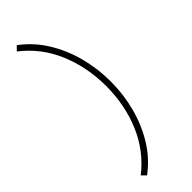

<svg xmlns="http://www.w3.org/2000/svg" viewBox="-275 -736 861 861"><g transform="rotate(-45 156.0 -305.0)"><path d="M66 108 46 88Q133 20 176.5 -82.5Q220 -185 220 -305Q220 -425 176.5 -528Q133 -631 46 -698L66 -718Q127 -673 167.5 -607.5Q208 -542 228.5 -464.5Q249 -387 249 -305Q249 -223 228.5 -145.5Q208 -68 167.5 -2.5Q127 63 66 108Z"/></g></svg>

Font: Outfit Thin
Style: Regular
Weight: 100
Designer: Rodrigo Fuenzalida
Foundry: fragTYPE
Version: Version 1.000